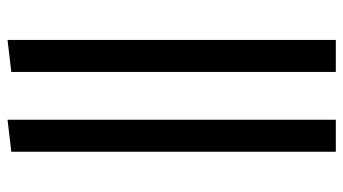

<svg xmlns="http://www.w3.org/2000/svg" viewBox="-221 -549 912 510"><g transform="rotate(90 235.0 -294.0)"><path d="M298 -730H383V132L298 142ZM86 -730H171V132L86 142Z"/></g></svg>

Font: Arima Madurai Medium
Style: Regular
Weight: 500
Designer: Joana Correia and Natanael Gama
Foundry: NDISCOVER
Version: Version 1.020